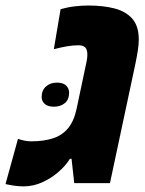

<svg xmlns="http://www.w3.org/2000/svg" viewBox="-59 -661 525 693"><path d="M26.4 11.7Q11.2 11.7 -5.4 9.5Q-22 7.3 -39.1 3.4L5.9 -159.7Q16.1 -156.2 28.3 -153.6Q40.5 -150.9 53.2 -150.9Q99.6 -150.9 132.8 -161.9Q166 -172.9 187 -198.5Q208 -224.1 217.3 -267.6L252.9 -436Q254.9 -444.3 255.6 -451.2Q256.3 -458 256.3 -463.9Q256.3 -482.4 248.3 -490Q240.2 -497.6 224.6 -497.6Q204.6 -497.6 181.9 -493.7Q159.2 -489.7 135.3 -483.4L159.7 -627.9Q186 -635.3 211.7 -638.2Q237.3 -641.1 259.8 -641.1Q313 -641.1 354 -630.6Q395 -620.1 418.5 -593.5Q441.9 -566.9 441.9 -518.1Q441.9 -501.5 438.7 -480.2Q435.5 -459 430.2 -433.1L337.9 0H209L199.2 -87.9H193.4Q177.7 -62.5 151.4 -39.8Q125 -17.1 92.8 -2.7Q60.5 11.7 26.4 11.7ZM135.7 -275.9Q113.3 -275.9 102.3 -286.1Q91.3 -296.4 91.3 -310.5Q91.3 -334.5 106.7 -348.6Q122.1 -362.8 146.5 -362.8Q168.9 -362.8 179.7 -352.3Q190.4 -341.8 190.4 -326.2Q190.4 -301.3 174.8 -288.6Q159.2 -275.9 135.7 -275.9Z"/></svg>

Font: Open Sans SemiCondensed ExtraBold
Style: Italic
Weight: 800
Width: 4
Italic angle: -12°
Designer: Monotype Design Team
Foundry: Monotype Imaging Inc.
Version: Version 3.003